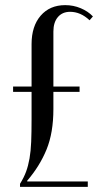

<svg xmlns="http://www.w3.org/2000/svg" viewBox="-20 -728 412 748"><path d="M103 -391V-556Q103 -626 138.5 -667Q174 -708 234 -708Q266 -708 294.5 -696Q323 -684 342 -664L329 -649Q294 -682 253 -682Q223 -682 205.5 -661.5Q188 -641 188 -605V-391H290V-370H188V-303Q188 -211 161.5 -146Q135 -81 86 -24V-21H322V0H58V-12Q73 -36 81.5 -59Q90 -82 95 -110.5Q100 -139 101.5 -175.5Q103 -212 103 -263V-370H31V-391Z"/></svg>

Font: Moniqa SemBd Narrow Heading
Style: Regular
Weight: 600
Width: 4
Designer: Rajesh Rajput
Foundry: Rajesh Rajput
Version: Version 1.000